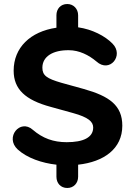

<svg xmlns="http://www.w3.org/2000/svg" viewBox="-20 -813 656 956"><path d="M261 -737V-675C131 -656 48 -576 48 -461C48 -369 106 -315 232 -281L344 -250C420 -229 444 -207 444 -178C444 -128 394 -105 312 -105C246 -105 193 -124 143 -167C80 -223 3 -129 68 -69C115 -26 189 -1 261 7V67C261 99 282 123 315 123C347 123 369 99 369 67V7C497 -7 589 -72 589 -187C589 -288 525 -334 397 -370L285 -401C213 -422 191 -437 191 -476C191 -532 244 -564 323 -563C374 -563 422 -539 460 -507C526 -447 599 -537 540 -596C503 -634 439 -667 369 -677V-737C369 -769 346 -793 315 -793C282 -793 261 -769 261 -737Z"/></svg>

Font: SN Pro
Style: Bold
Weight: 700
Designer: Tobias Whetton
Foundry: Supernotes
Version: Version 1.003;Glyphs 3.3 (3324)